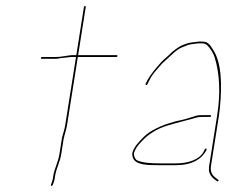

<svg xmlns="http://www.w3.org/2000/svg" viewBox="-20 -607 793 637"><path d="M185.4 -148 177.2 -96C172.7 -67.9 160.9 -49.9 156.3 -21C156.3 -16.3 155 -10.7 152.6 -4L149 6C148.1 8 148.5 9.2 150.5 9.5C152.4 9.8 153.9 9 154.9 7L158.5 -3C160.9 -9.7 162.2 -16 162.5 -22C167 -50.6 178.7 -67.3 183.2 -96L191.3 -147C195.5 -165.9 199.7 -175 202.4 -192L238.2 -418H366.2C368.2 -418 369.4 -419 369.7 -421C370 -423 369.2 -424 367.2 -424H239.2L264.5 -584C264.8 -586 264 -587 262 -587C260 -587 258.8 -586 258.5 -584L233.2 -424H217.2C200.2 -422.3 182.7 -418 167.2 -418H119.2C117.2 -418 116 -417 115.7 -415C115.4 -413 116.3 -412 118.3 -412H166.3C170.3 -412 175 -412.7 180.6 -414C191.5 -415.5 204.2 -416.8 216.2 -418H232.2L196.4 -192C193.7 -174.8 189.7 -166.9 185.4 -148Z M680.2 -222C680.5 -224 679.6 -225 677.6 -225H652.6C645.3 -225 639.3 -224.7 634.5 -224C614.4 -217.6 586.4 -208.9 564.5 -205C528.6 -195.6 490.9 -181 464.8 -160C456.6 -153.4 433.2 -129 427.8 -119C420.4 -106.6 416.3 -99.1 420.5 -85C428.3 -58.7 471.1 -59 508.3 -59H563.3C599.3 -59 629.7 -68.1 649.4 -88C654.1 -92.7 670.2 -111.9 664.1 -114C660 -115.4 658.3 -109 656.8 -106C642.5 -76.9 604 -65 564.3 -65H509.3C481.4 -65 453.2 -66.6 434.9 -75C428.7 -77.9 421.8 -92.6 425.2 -102C431.9 -117.2 435.8 -123.1 449.2 -137C465.8 -154.2 468.9 -156.7 487.8 -169C516.7 -187.9 554.2 -195.9 590 -205.5L616.2 -212.5C632.3 -216.8 634.2 -219 651.7 -219H676.7C678.7 -219 679.8 -220 680.2 -222ZM468.8 -327 474.7 -339C483.1 -356.2 490.4 -364.7 502.4 -378.5L517.7 -396C522.5 -400.7 527.5 -405.3 532.9 -410C548.5 -423.5 564.1 -441.9 584.3 -450L599.2 -456C603.5 -458 608.4 -459.3 613.9 -460C626.7 -461.4 636.9 -464.3 651.3 -463C658 -463 663.6 -460.7 668.2 -456C678.3 -445.7 687.9 -430.8 692.7 -415C708.5 -362.9 712.3 -298.4 700.3 -223L674 -57C670.7 -36 677 -24.7 689.2 -14L700 -6C703.3 -3.5 707.2 -8.6 704.6 -10L693 -19C682.5 -27.6 677.2 -39.3 680 -57L706.3 -223C707.7 -231.7 708.8 -241 709.8 -251C716.4 -323.3 716.1 -398 687 -442C678.9 -454.3 672.2 -469 652.3 -469C644.4 -469.7 637.3 -469.3 631.1 -468L614.8 -466C602 -464.6 593.3 -459.9 582.2 -456C570.8 -450 555.7 -439.3 546.1 -430C535.7 -418.9 523.6 -410.6 513.8 -399.5C497.8 -381.6 481.8 -363.2 469 -341L463.1 -329C461.1 -325 466.8 -323 468.8 -327Z"/></svg>

Font: Proton
Style: HlIt
Weight: 500
Version: Version 1.017